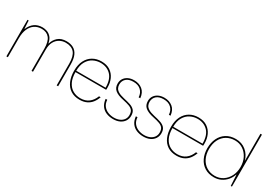

<svg xmlns="http://www.w3.org/2000/svg" viewBox="5 -1474 3148 2255"><g transform="rotate(30 1579.0 -346.5)"><path d="M48 0V-496H64L70 -387H73Q99 -448 142.5 -478Q186 -508 248 -508Q277 -508 308 -497.5Q339 -487 364 -459.5Q389 -432 400 -379H403Q417 -433 459 -470.5Q501 -508 573 -508Q628 -508 667.5 -486.5Q707 -465 728.5 -418Q750 -371 750 -293V0H730V-295Q730 -396 691 -442Q652 -488 573 -488Q529 -488 491.5 -467Q454 -446 431.5 -404.5Q409 -363 409 -300V0H389V-300Q389 -397 352.5 -442.5Q316 -488 248 -488Q194 -488 153.5 -461.5Q113 -435 90.5 -384Q68 -333 68 -257V0Z M1044 12Q973 12 923 -20.5Q873 -53 847 -113Q821 -173 821 -254Q821 -335 850 -391.5Q879 -448 930 -478Q981 -508 1047 -508Q1120 -508 1167 -476Q1214 -444 1237 -392.5Q1260 -341 1260 -282Q1260 -272 1260 -264.5Q1260 -257 1259 -246H832V-264H1241Q1241 -377 1187 -432.5Q1133 -488 1047 -488Q995 -488 948.5 -464.5Q902 -441 872.5 -390.5Q843 -340 843 -259V-250Q843 -165 870.5 -111.5Q898 -58 943.5 -33Q989 -8 1044 -8Q1112 -8 1157 -42.5Q1202 -77 1225 -138H1247Q1232 -94 1205.5 -60Q1179 -26 1139 -7Q1099 12 1044 12Z M1499 12Q1449 12 1407.5 -5Q1366 -22 1339.5 -58Q1313 -94 1307 -151H1329Q1332 -101 1357.5 -69Q1383 -37 1421 -22.5Q1459 -8 1499 -8Q1542 -8 1575 -22.5Q1608 -37 1626.5 -63.5Q1645 -90 1645 -124Q1645 -164 1629 -185.5Q1613 -207 1580 -219.5Q1547 -232 1494 -243Q1454 -251 1424.5 -263Q1395 -275 1376 -291Q1357 -307 1348 -328.5Q1339 -350 1339 -378Q1339 -417 1358 -446Q1377 -475 1411 -491.5Q1445 -508 1491 -508Q1557 -508 1603 -471Q1649 -434 1656 -360H1634Q1631 -417 1594 -452.5Q1557 -488 1491 -488Q1428 -488 1394.5 -457.5Q1361 -427 1361 -378Q1361 -353 1371.5 -331.5Q1382 -310 1410 -293Q1438 -276 1490 -264Q1541 -253 1581 -240Q1621 -227 1644 -201.5Q1667 -176 1667 -127Q1667 -87 1646.5 -55.5Q1626 -24 1588.5 -6Q1551 12 1499 12Z M1909 12Q1859 12 1817.5 -5Q1776 -22 1749.5 -58Q1723 -94 1717 -151H1739Q1742 -101 1767.5 -69Q1793 -37 1831 -22.5Q1869 -8 1909 -8Q1952 -8 1985 -22.5Q2018 -37 2036.5 -63.5Q2055 -90 2055 -124Q2055 -164 2039 -185.5Q2023 -207 1990 -219.5Q1957 -232 1904 -243Q1864 -251 1834.5 -263Q1805 -275 1786 -291Q1767 -307 1758 -328.5Q1749 -350 1749 -378Q1749 -417 1768 -446Q1787 -475 1821 -491.5Q1855 -508 1901 -508Q1967 -508 2013 -471Q2059 -434 2066 -360H2044Q2041 -417 2004 -452.5Q1967 -488 1901 -488Q1838 -488 1804.5 -457.5Q1771 -427 1771 -378Q1771 -353 1781.5 -331.5Q1792 -310 1820 -293Q1848 -276 1900 -264Q1951 -253 1991 -240Q2031 -227 2054 -201.5Q2077 -176 2077 -127Q2077 -87 2056.5 -55.5Q2036 -24 1998.5 -6Q1961 12 1909 12Z M2359 12Q2288 12 2238 -20.5Q2188 -53 2162 -113Q2136 -173 2136 -254Q2136 -335 2165 -391.5Q2194 -448 2245 -478Q2296 -508 2362 -508Q2435 -508 2482 -476Q2529 -444 2552 -392.5Q2575 -341 2575 -282Q2575 -272 2575 -264.5Q2575 -257 2574 -246H2147V-264H2556Q2556 -377 2502 -432.5Q2448 -488 2362 -488Q2310 -488 2263.5 -464.5Q2217 -441 2187.5 -390.5Q2158 -340 2158 -259V-250Q2158 -165 2185.5 -111.5Q2213 -58 2258.5 -33Q2304 -8 2359 -8Q2427 -8 2472 -42.5Q2517 -77 2540 -138H2562Q2547 -94 2520.5 -60Q2494 -26 2454 -7Q2414 12 2359 12Z M2867 12Q2793 12 2740 -21.5Q2687 -55 2659 -113.5Q2631 -172 2631 -247Q2631 -322 2659 -381Q2687 -440 2740.5 -474Q2794 -508 2869 -508Q2951 -508 3008.5 -460.5Q3066 -413 3087 -337V-705H3107V0H3091L3083 -147H3080Q3065 -101 3034 -65Q3003 -29 2960.5 -8.5Q2918 12 2867 12ZM2867 -8Q2929 -8 2977 -40Q3025 -72 3052.5 -126.5Q3080 -181 3080 -248Q3080 -318 3052.5 -372Q3025 -426 2977.5 -457Q2930 -488 2869 -488Q2806 -488 2757 -459Q2708 -430 2680.5 -376Q2653 -322 2653 -248Q2653 -175 2680.5 -121Q2708 -67 2756.5 -37.5Q2805 -8 2867 -8Z"/></g></svg>

Font: DM Sans 36pt Thin
Style: Regular
Weight: 250
Designer: Colophon Foundry, Jonny Pinhorn
Foundry: Colophon Foundry
Version: Version 4.004;gftools[0.9.30]